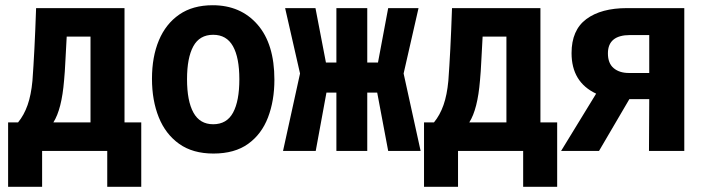

<svg xmlns="http://www.w3.org/2000/svg" viewBox="-20 -577 2690 734"><path d="M11 137V-109H49Q72 -137 85.5 -175.5Q99 -214 104 -268Q108 -322 111.5 -390Q115 -458 118 -546H456V-109H520V137H390V0H141V137ZM225 -270Q216 -159 184 -109H326V-437H235Q232 -387 230 -344Q228 -301 225 -270Z M796 10Q717 10 665 -27Q613 -64 587 -128.5Q561 -193 561 -276Q561 -360 587.5 -423Q614 -486 665.5 -521.5Q717 -557 793 -557Q900 -557 964.5 -483Q1029 -409 1029 -272Q1029 -192 1004.5 -128Q980 -64 928.5 -27Q877 10 796 10ZM795 -102Q847 -102 871 -146.5Q895 -191 895 -274Q895 -357 870.5 -400.5Q846 -444 795 -444Q743 -444 719 -400Q695 -356 695 -274Q695 -191 719.5 -146.5Q744 -102 795 -102Z M1062 0 1127 -296 1070 -546H1186L1226 -338H1266V-546H1384V-338H1425L1464 -546H1580L1523 -296L1588 0H1464L1422 -223H1384V0H1266V-223H1228L1187 0Z M1601 137V-109H1639Q1662 -137 1675.5 -175.5Q1689 -214 1694 -268Q1698 -322 1701.5 -390Q1705 -458 1708 -546H2046V-109H2110V137H1980V0H1731V137ZM1815 -270Q1806 -159 1774 -109H1916V-437H1825Q1822 -387 1820 -344Q1818 -301 1815 -270Z M2125 0 2259 -219Q2165 -263 2165 -374Q2165 -462 2221.5 -504Q2278 -546 2377 -546H2596V0H2461L2462 -198H2386L2270 0ZM2384 -298H2462V-443H2389Q2304 -443 2304 -373Q2304 -335 2326 -316.5Q2348 -298 2384 -298Z"/></svg>

Font: Noto Sans Mono Condensed
Style: Bold
Weight: 700
Width: 3
Designer: Monotype Design Team
Foundry: Monotype Imaging Inc.
Version: Version 2.014